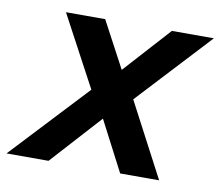

<svg xmlns="http://www.w3.org/2000/svg" viewBox="-100 -612 790 689"><g transform="rotate(10 295.5 -268.0)"><path d="M-35 0 225 -278 87 -536H230L320 -367L473 -536H626L379 -270L521 0H379L284 -183L118 0Z"/></g></svg>

Font: Geist Mono
Style: Bold Italic
Weight: 700
Italic angle: -12°
Monospace: yes
Designer: Basement.studio, Andrés Briganti, Mateo Zaragoza
Foundry: Basement.studio, Vercel, Andrés Briganti, Guido Ferreyra, Mateo Zaragoza
Version: Version 1.500; ttfautohint (v1.8.4.7-5d5b)